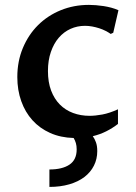

<svg xmlns="http://www.w3.org/2000/svg" viewBox="-20 -547 548 774"><path d="M455.6 -47.4Q433.6 -30.3 408.2 -17.6Q382.8 -4.9 354 2Q361.3 11.7 366.7 26.4Q372.1 41 372.1 62Q372.1 94.2 358.6 120.8Q345.2 147.5 320.3 166.5Q295.4 185.5 259.5 196Q223.6 206.5 179.2 206.5V136.2Q231 136.2 260 116.7Q289.1 97.2 289.1 55.2Q289.1 41 285.9 30Q282.7 19 276.9 9.3Q224.1 7.8 182.1 -11Q140.1 -29.8 110.8 -62.3Q81.5 -94.7 65.7 -139.2Q49.8 -183.6 49.8 -236.3Q49.8 -300.3 72.3 -353.8Q94.7 -407.2 133.5 -445.8Q172.4 -484.4 225.1 -505.9Q277.8 -527.3 338.4 -527.3Q351.6 -527.3 366.7 -526.1Q381.8 -524.9 397.7 -522.5Q413.6 -520 429 -515.9Q444.3 -511.7 457.5 -505.9L436.5 -415L426.3 -410.2Q417.5 -416.5 405.5 -422.6Q393.6 -428.7 379.9 -433.1Q366.2 -437.5 351.6 -440.2Q336.9 -442.9 322.8 -442.9Q291.5 -442.9 264.4 -430.7Q237.3 -418.5 217 -395Q196.8 -371.6 185.1 -337.6Q173.3 -303.7 173.3 -260.7Q173.3 -215.8 186 -182.1Q198.7 -148.4 221.2 -125.7Q243.7 -103 274.4 -91.6Q305.2 -80.1 341.3 -80.1Q363.8 -80.1 392.6 -85.4Q421.4 -90.8 455.6 -106.4Z"/></svg>

Font: Proza Libre
Style: Medium
Weight: 500
Designer: Jasper de Waard
Foundry: Jasper de Waard
Version: Version 1.000; ttfautohint (v1.4.1.8-43bc)